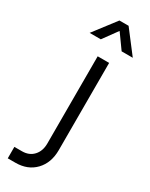

<svg xmlns="http://www.w3.org/2000/svg" viewBox="-253 -1036 853 1089"><g transform="rotate(30 174.0 -491.0)"><path d="M18.8 6.2V-68.8H68.8Q115.2 -68.8 143.2 -99Q171.2 -129.2 171.2 -178.8V-750H246.2V-178.8Q246.2 -95.8 197.8 -44.8Q149.2 6.2 68.8 6.2ZM65.2 -842.2 176.5 -987.5H236.5L347.8 -842.2H274.8L207 -936.8L138.2 -842.2Z"/></g></svg>

Font: Mohave Light
Style: Regular
Weight: 300
Designer: Gumpita Rahayu
Foundry: Tokotype
Version: Version 2.003